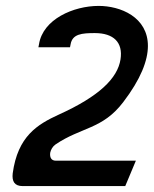

<svg xmlns="http://www.w3.org/2000/svg" viewBox="-20 -610 521 650"><path d="M23 -23C20 4 29 20 57 20H404L440 -66H169C153 -66 148 -78 150 -93C152 -103 158 -114 168 -121C255 -180 327 -172 397 -264C517 -421 491 -515 425 -559C392 -581 350 -590 314 -590C229 -590 125 -545 112 -460L110 -450H217L219 -460C225 -495 257 -498 301 -498C364 -498 397 -467 388 -409C378 -345 316 -284 179 -222C107 -189 40 -149 23 -23Z"/></svg>

Font: Charger Pro
Style: ExBdObl
Weight: 400
Designer: Jasper
Foundry: Cannot Into Space Fonts
Version: Version 1.09